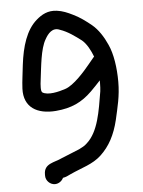

<svg xmlns="http://www.w3.org/2000/svg" viewBox="-54 -798 638 859"><g transform="rotate(-5 264.5 -368.5)"><path d="M382 -535 378 -531 354 -502C331.3 -474.1 279.3 -414.1 240 -402C211.6 -392.5 161.2 -379.9 137 -396C132.6 -400.4 132 -408.9 132 -418C132 -428 133 -440 135 -454C142.4 -510.4 148.1 -590.5 173 -632C185.8 -655.1 207.4 -682.5 240 -668C275.4 -656.2 306.8 -632.4 334 -612C354.7 -595 371.5 -563 382 -535ZM158 18C175.7 18 190.2 5.9 196 -7C210.7 -9.5 216.4 -13.2 233 -21C282.8 -44 333.3 -55.7 371 -91C412.5 -129.5 438.2 -178.6 454 -244C466.4 -299.9 480 -348.3 480 -414C480 -476.4 470.8 -539.2 451 -582C435.4 -617.6 412.6 -653.4 385 -676C362.2 -694.8 331.9 -717.3 304 -730C281.3 -741.3 259.3 -750.8 234 -754C193.5 -759.5 165.1 -743 141 -722C92.8 -680.4 71 -608.4 61 -526C56.5 -481.9 51.9 -458.1 50 -420C46.5 -336.3 106.2 -301.1 191 -308C261.4 -314 307.9 -335.9 354 -381C370 -397 384.7 -412.3 398 -427V-414C398 -400.7 397.3 -388.7 396 -378C381.3 -290.1 369 -199 315 -151C303.5 -139.5 293.5 -135.9 279 -128C254 -116.9 223.7 -106.3 198 -95C165.2 -78.6 117 -79 117 -30V-23C117 -1 136.4 18 158 18Z"/></g></svg>

Font: HoneyBee
Style: Bd
Weight: 700
Foundry: Cannot Into Space Fonts
Version: Version 0.89